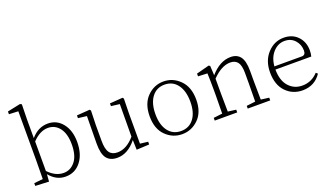

<svg xmlns="http://www.w3.org/2000/svg" viewBox="-69 -1218 2947 1717"><g transform="rotate(-20 1404.5 -360.0)"><path d="M176 -374V-93Q244 -22 321 -22Q387 -22 431 -77Q475 -132 475 -238Q475 -339 433 -394Q391 -449 323 -449Q247 -449 176 -374ZM175 -585V-406Q243 -486 336 -486Q421 -486 474.5 -418.5Q528 -351 528 -242Q528 -126 472.5 -55.5Q417 15 327 15Q238 15 175 -63L170 6L41 0V-26L125 -35Q127 -139 127 -210V-679L39 -683V-709L163 -735L178 -727Z M1050 -35 1125 -26V0L1004 6L1001 -87Q919 15 819 15Q751 15 718 -27.5Q685 -70 686 -170L689 -429L607 -439V-465L731 -474L740 -463L736 -324V-176Q736 -97 760.5 -63.5Q785 -30 836 -30Q923 -30 1000 -120L1002 -429L921 -439V-465L1044 -474L1053 -463L1050 -324Z M1270 -234Q1270 -132 1314.5 -73.5Q1359 -15 1436 -15Q1513 -15 1557.5 -73.5Q1602 -132 1602 -234Q1602 -337 1557.5 -396.5Q1513 -456 1436 -456Q1359 -456 1314.5 -396.5Q1270 -337 1270 -234ZM1280.5 -419.5Q1346 -486 1436 -486Q1526 -486 1592 -419.5Q1658 -353 1658 -234Q1658 -115 1592 -50Q1526 15 1436 15Q1346 15 1280.5 -50Q1215 -115 1215 -234Q1215 -353 1280.5 -419.5Z M2200 -36 2277 -26V0H2063V-26L2147 -36Q2149 -138 2149 -210V-308Q2149 -380 2125.5 -410.5Q2102 -441 2056 -441Q1972 -441 1884 -350V-210Q1884 -138 1886 -36L1963 -26V0H1749V-26L1833 -36Q1835 -138 1835 -210V-257Q1835 -350 1832 -419L1744 -423V-449L1866 -481L1878 -473L1883 -383Q1973 -486 2075 -486Q2136 -486 2167 -445Q2198 -404 2198 -311V-210Q2198 -138 2200 -36Z M2416 -273H2677Q2713 -273 2713 -316Q2713 -373 2676 -414.5Q2639 -456 2578 -456Q2515 -456 2469 -405.5Q2423 -355 2416 -273ZM2756 -243H2415Q2416 -137 2466.5 -81.5Q2517 -26 2594 -26Q2682 -26 2744 -93L2760 -79Q2697 15 2582 15Q2488 15 2424.5 -50.5Q2361 -116 2361 -235Q2361 -346 2425.5 -416Q2490 -486 2580 -486Q2662 -486 2712.5 -433.5Q2763 -381 2763 -300Q2763 -268 2756 -243Z"/></g></svg>

Font: TypoPRO Source Serif Pro
Style: Regular
Weight: 300
Designer: Frank Grießhammer
Foundry: Adobe Systems Incorporated
Version: Version 1.017;PS (version unavailable);hotconv 1.0.79;makeot